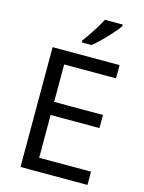

<svg xmlns="http://www.w3.org/2000/svg" viewBox="-137 -1024 830 1105"><g transform="rotate(15 278.0 -472.0)"><path d="M496 0H97V-714H496V-635H187V-412H478V-334H187V-79H496ZM453 -934Q444 -920 427 -900Q410 -880 389.5 -858.5Q369 -837 348.5 -817.5Q328 -798 310 -784H252V-796Q267 -815 284.5 -841Q302 -867 319 -894.5Q336 -922 347 -944H453Z"/></g></svg>

Font: Noto Sans NKo Unjoined
Style: Regular
Weight: 400
Designer: Monotype Design Team
Foundry: Monotype Imaging Inc.
Version: Version 2.004